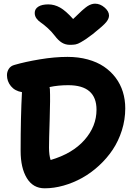

<svg xmlns="http://www.w3.org/2000/svg" viewBox="-20 -981 746 1050"><path d="M500 -960.9Q527.8 -960.9 552 -939.9Q576.2 -918.9 576.2 -896Q576.2 -878.9 560.8 -859.9Q545.4 -840.8 487.8 -794.9Q457.5 -772.5 449 -766.6Q440.4 -760.7 422.9 -750.5Q405.3 -740.2 392.8 -738Q380.4 -735.8 362.8 -735.8Q337.9 -735.8 318.4 -747.8Q298.8 -759.8 279.8 -785.2Q260.7 -810.1 238.3 -829.8Q215.8 -849.6 202.1 -858.6Q188.5 -867.7 179.2 -880.6Q169.9 -893.6 169.9 -910.2Q169.9 -932.1 189.5 -944.6Q209 -957 244.1 -957Q277.3 -957 308.3 -939.7Q339.4 -922.4 379.9 -877Q436 -932.6 457.8 -946.8Q479.5 -960.9 500 -960.9ZM224.1 48.8Q160.6 48.8 126.7 -7.1Q92.8 -63 92.8 -155.8Q92.8 -342.3 100.1 -477.1Q61.5 -483.4 39.8 -509.8Q18.1 -536.1 18.1 -569.8Q18.1 -588.9 28.3 -604.7Q38.6 -620.6 59.1 -626Q117.7 -643.1 198.2 -656.5Q278.8 -669.9 349.1 -669.9Q408.7 -669.9 459.7 -656Q510.7 -642.1 548.3 -616.7Q585.9 -591.3 612.3 -556.2Q638.7 -521 651.9 -478.5Q665 -436 665 -388.2Q665 -326.7 646.5 -268.1Q627.9 -209.5 596.2 -162.1Q564.5 -114.7 521.2 -75Q478 -35.2 429.2 -8.1Q380.4 19 327.6 33.9Q274.9 48.8 224.1 48.8ZM248 -174.8Q248 -132.8 256.8 -106Q376.5 -141.1 442.1 -215.6Q507.8 -290 507.8 -380.9Q507.8 -515.1 353 -515.1Q297.9 -515.1 251 -504.9Q251.5 -502.9 252 -499Q252.4 -495.1 252.9 -493.2Q255.4 -440.9 251.7 -327.9Q248 -214.8 248 -174.8Z"/></svg>

Font: Shantell Sans Bouncy
Style: Bold
Weight: 700
Designer: Stephen Nixon, Anya Danilova, Shantell Martin
Foundry: Arrow Type
Version: Version 1.006;[9816181b4]